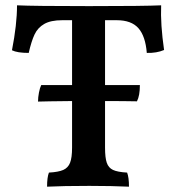

<svg xmlns="http://www.w3.org/2000/svg" viewBox="-20 -699 662 722"><path d="M597 -511Q569 -499 532 -500Q527 -563 500.5 -593Q474 -623 419 -623H375V-379H506Q506 -339 495 -318Q447 -319 375 -319V-144Q375 -106 381.5 -87Q388 -68 405 -60Q422 -52 458 -50Q465 -32 465 3Q402 0 316 0Q216 0 157 3Q157 -32 164 -50Q200 -52 218 -60Q236 -68 243.5 -87Q251 -106 251 -144V-319L167 -318L123 -317Q123 -333 126.5 -351Q130 -369 135 -379H251V-623H214Q171 -623 146.5 -609Q122 -595 110 -569.5Q98 -544 88 -500Q45 -500 25 -510Q44 -607 44 -679Q107 -676 315 -676Q523 -676 586 -679Q583 -608 597 -511Z"/></svg>

Font: Vollkorn SC SemiBold
Style: Regular
Weight: 600
Designer: Friedrich Althausen
Foundry: Friedrich Althausen
Version: Version 4.015